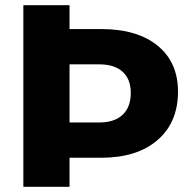

<svg xmlns="http://www.w3.org/2000/svg" viewBox="-20 -720 729 740"><path d="M70 0V-700H248V-608H370Q509 -608 587.5 -544Q666 -480 666 -367Q666 -248 587 -180Q508 -112 370 -112H248V0ZM248 -248H363Q421 -248 452.5 -277.5Q484 -307 484 -362Q484 -415 452.5 -443.5Q421 -472 363 -472H248Z"/></svg>

Font: Trueno
Style: Bd
Weight: 700
Designer: Julieta Ulanovsky
Foundry: Julieta Ulanovsky
Version: Version 3.001b